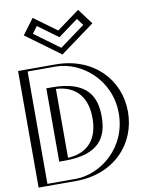

<svg xmlns="http://www.w3.org/2000/svg" viewBox="-119 -1255 1029 1338"><g transform="rotate(-10 395.5 -586.0)"><path d="M522 -412C522 -268 459 -168 256 -168V-657C459 -657 522 -556 522 -412ZM68 -825H307C533 -825 723 -653 723 -413C723 -172 534 0 307 0H68ZM215 -1152 147 -1061 368 -899 589 -1061 521 -1152 368 -1040ZM537 -412C537 -261.6 466.4 -153 256 -153H241V-672H256C466.5 -672 537 -562.3 537 -412ZM83 -810H307C525.3 -810 708 -644.4 708 -413C708 -180.5 526.2 -15 307 -15H83ZM218.1 -1131.1 368 -1021.4 517.9 -1131.1 567.9 -1064.1 368 -917.6 168.1 -1064.1ZM537 -412C537 -562.3 466.5 -672 256 -672H241V-153H256C466.4 -153 537 -261.6 537 -412ZM83 -810V-15H307C526.2 -15 708 -180.5 708 -413C708 -644.4 525.3 -810 307 -810ZM218.1 -1131.1 168.1 -1064.1 368 -917.6 567.9 -1064.1 517.9 -1131.1 368 -1021.4ZM522 -412C522 -555.9 458.9 -657 256 -657V-168C458.9 -168 522 -268.1 522 -412ZM68 -825V0H307C534 0 723 -172 723 -413C723 -653 533 -825 307 -825ZM215 -1152 368 -1040 521 -1152 589 -1061 368 -899 147 -1061ZM562 -412C562 -551.9 506.4 -672 256 -672H216V-153H256C506.2 -153 562 -272 562 -412ZM108 -810H307C482.8 -810 683 -656.1 683 -413C683 -168.8 483.7 -15 307 -15H108ZM226 -1111.1 368 -1007.1 510 -1111.1 546.3 -1062.6 368 -931.9 189.7 -1062.6ZM497 -412C497 -265.9 424.5 -176.6 281 -168.7V-656.3C424.9 -648.3 497 -557.8 497 -412ZM43 -825V0H307C576.5 0 748 -183.7 748 -413C748 -641.3 575.5 -825 307 -825ZM207.2 -1172 125.3 -1062.5 368 -884.7 610.7 -1062.5 528.8 -1172 368 -1054.3Z"/></g></svg>

Font: Hussar Outliner
Style: Regular
Weight: 700
Foundry: Cannot Into Space Fonts
Version: Version 0.92